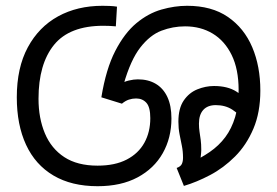

<svg xmlns="http://www.w3.org/2000/svg" viewBox="-20 -632 957 663"><path d="M317 11Q227 11 164.5 -26Q102 -63 70 -132Q38 -201 38 -296Q38 -398 76 -468.5Q114 -539 180.5 -575.5Q247 -612 334 -612Q342 -612 357.5 -611.5Q373 -611 384 -609L380 -541Q370 -542 359 -542.5Q348 -543 337 -543Q220 -543 166.5 -477Q113 -411 113 -291Q113 -224 135 -171.5Q157 -119 202 -89.5Q247 -60 317 -60Q377 -60 417.5 -81Q458 -102 478.5 -139Q499 -176 499 -224Q499 -262 485.5 -277Q472 -292 450 -292Q437 -292 425 -288Q413 -284 401 -274L330 -296Q346 -394 378 -456Q410 -518 451 -552Q492 -586 537.5 -599Q583 -612 626 -612Q711 -612 767 -573.5Q823 -535 851 -469Q879 -403 879 -319Q879 -244 855 -187.5Q831 -131 791.5 -91.5Q752 -52 705.5 -27.5Q659 -3 615 10L590 -52L632 -67Q672 -85 704 -107Q736 -129 758 -158.5Q780 -188 792 -228Q804 -268 804 -321Q804 -393 780 -442Q756 -491 714.5 -516Q673 -541 619 -541Q577 -541 537.5 -526Q498 -511 464.5 -468Q431 -425 407 -341L397 -342Q408 -350 425 -354Q442 -358 456 -358Q492 -358 518 -342.5Q544 -327 558 -297Q572 -267 572 -223Q572 -156 542 -103Q512 -50 455 -19.5Q398 11 317 11ZM590 -52Q604 -57 608 -66Q612 -75 612 -87Q612 -109 608 -128.5Q604 -148 600 -168.5Q596 -189 596 -212Q596 -258 614.5 -285Q633 -312 661.5 -323.5Q690 -335 719 -335Q766 -335 796 -316Q826 -297 854 -268L833 -206Q806 -238 782 -253.5Q758 -269 725 -269Q697 -269 682 -252.5Q667 -236 667 -205Q667 -190 669 -177Q671 -164 673 -149.5Q675 -135 675 -114Q675 -106 673 -90Q671 -74 665 -57.5Q659 -41 646 -29Z"/></svg>

Font: sinhala25
Style: Book
Weight: 400
Designer: Jelle Bosma - Monotype Design Team
Foundry: Monotype Imaging Inc.
Version: Version 2.003